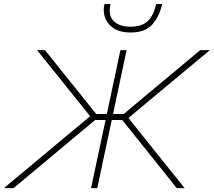

<svg xmlns="http://www.w3.org/2000/svg" viewBox="-35 -972 1104 992"><path d="M-15 0Q21 -30 67.2 -68.5Q113.5 -107 162 -147.5Q210.5 -188 253 -223.5L430.5 -371.5L331.5 -495Q289 -548 245.8 -601.8Q202.5 -655.5 156.5 -713H197.5Q245.5 -653 282 -607.5Q318.5 -562 355.5 -516L462 -383H517L536.5 -475.5Q550.5 -540.5 562.5 -596.5Q574.5 -652.5 587 -713H619Q606.5 -652.5 594.5 -596.5Q582.5 -540.5 568.5 -475.5L549 -383H604L761 -514Q818 -561.5 872.8 -607.2Q927.5 -653 999.5 -713H1049.5Q980.5 -655.5 916 -602Q851.5 -548.5 787.5 -495L628.5 -362.5L740.5 -222.5Q769 -187 801.2 -146.8Q833.5 -106.5 864.2 -68.2Q895 -30 919 0H878Q833.5 -56 795.5 -103.5Q757.5 -151 720.5 -197L596.5 -352H542.5L518 -237.5Q504 -172.5 492.2 -116.5Q480.5 -60.5 467.5 0H435.5Q448.5 -60.5 460.2 -116.5Q472 -172.5 486 -237.5L510.5 -352H456.5L275 -200.5Q217.5 -152 159.5 -103.8Q101.5 -55.5 35 0ZM639.5 -804Q565.5 -804 528.5 -846.5Q491.5 -889 504.5 -951L536 -952Q523 -890.5 553 -862.2Q583 -834 639.5 -834Q696.5 -834 727.5 -862.2Q758.5 -890.5 771.5 -951H802.5Q789.5 -888.5 752.2 -846.2Q715 -804 639.5 -804Z"/></svg>

Font: Commissioner Thin
Style: Italic
Weight: 100
Italic angle: -12°
Designer: Kostas Bartsokas
Foundry: Kostas Bartsokas
Version: Version 1.000; ttfautohint (v1.8.3)